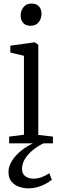

<svg xmlns="http://www.w3.org/2000/svg" viewBox="-20 -784 333 1050"><path d="M30 0V-37L111 -47V-479L36.5 -496.5V-534L164.5 -552H171.5L189.5 -538V-46L269.5 -37V0ZM146 -643Q121 -643 107 -658.5Q93 -674 93 -700Q93 -725.5 108.5 -745Q124 -764.5 153 -764.5H154Q179 -764.5 193 -749Q207 -733.5 207 -708Q207 -682 191.5 -662.5Q176 -643 147 -643ZM134.5 246Q111 246 86 238Q61 230 43.8 210.2Q26.5 190.5 26.5 157Q26.5 133.5 37.2 110.8Q48 88 66.8 67.2Q85.5 46.5 110 29Q134.5 11.5 162 -1L188 -5L220 -1Q185 15.5 158.2 37.8Q131.5 60 116 85.8Q100.5 111.5 100.5 140Q100.5 166 118 179.5Q135.5 193 162.5 193Q186.5 193 207 185.2Q227.5 177.5 249.5 163.5L263.5 199Q247.5 212 227.5 222.5Q207.5 233 184.2 239.5Q161 246 134.5 246Z"/></svg>

Font: Merriweather 48pt Light
Style: Regular
Weight: 300
Version: Version 2.100